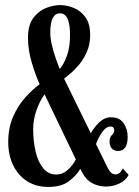

<svg xmlns="http://www.w3.org/2000/svg" viewBox="-20 -729 550 758"><path d="M171 9Q122 9 86.5 -14Q51 -37 31.8 -77Q12.5 -117 12.5 -168Q12.5 -224 31.5 -267.8Q50.5 -311.5 79.2 -343.5Q108 -375.5 136.5 -396.5Q121 -430 105.8 -480.5Q90.5 -531 90.5 -579.5Q90.5 -630.5 111.8 -658.5Q133 -686.5 162.8 -697.8Q192.5 -709 217 -709Q242.5 -709 270 -698.2Q297.5 -687.5 316.8 -661.8Q336 -636 336 -590.5Q336 -554 323.2 -525Q310.5 -496 292.8 -474.5Q275 -453 258.2 -439Q241.5 -425 233 -418.5L338.5 -203Q351 -225.5 371.8 -245.8Q392.5 -266 418 -266Q452.5 -266 468.2 -242.5Q484 -219 484 -189Q484 -133 446.5 -133Q429 -133 420.8 -143.5Q412.5 -154 412.5 -169Q412.5 -187.5 421.8 -196Q431 -204.5 431 -214Q431 -229.5 416 -229.5Q399 -229.5 383.2 -207Q367.5 -184.5 359 -160L399 -79Q411 -53.5 418.8 -47Q426.5 -40.5 435 -40.5Q454 -40.5 464.5 -64L488 -38.5Q476.5 -16.5 451.2 -4.5Q426 7.5 399 7.5Q369 7.5 343.5 -6.2Q318 -20 301 -54.5L297 -62.5Q284 -39 254 -15Q224 9 171 9ZM178.5 -600.5Q178.5 -577.5 185 -550.5Q191.5 -523.5 200.2 -498.2Q209 -473 216 -456.5Q231.5 -474.5 244 -508.2Q256.5 -542 256.5 -591.5Q256.5 -676.5 217 -676.5Q178.5 -676.5 178.5 -600.5ZM111 -219.5Q111 -171 120.8 -130Q130.5 -89 150.8 -64.5Q171 -40 202.5 -40Q227.5 -40 247.5 -58.2Q267.5 -76.5 279.5 -99.5L156 -356.5Q137.5 -331.5 124.2 -294.5Q111 -257.5 111 -219.5Z"/></svg>

Font: Imbue 10pt SemiBold
Style: Regular
Weight: 600
Designer: Tyler Finck
Foundry: Etcetera Type Company
Version: Version 1.102; ttfautohint (v1.8.3)